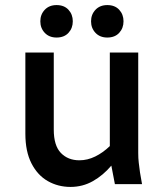

<svg xmlns="http://www.w3.org/2000/svg" viewBox="-20 -726 650 757"><path d="M80 -199V-519H192V-215Q192 -152 220 -123Q248 -94 293 -94Q325 -94 355.5 -109Q386 -124 413 -150V-519H525V-123Q525 -102 527 -85Q529 -68 532 -46L540 0H433L419 -73Q387 -35 346.5 -12Q306 11 258 11Q209 11 168.5 -12Q128 -35 104 -82Q80 -129 80 -199ZM139 -642Q139 -669 156.5 -687.5Q174 -706 203 -706Q233 -706 250 -687.5Q267 -669 267 -642Q267 -615 250 -596.5Q233 -578 203 -578Q174 -578 156.5 -596.5Q139 -615 139 -642ZM339 -642Q339 -669 356.5 -687.5Q374 -706 403 -706Q433 -706 450 -687.5Q467 -669 467 -642Q467 -615 450 -596.5Q433 -578 403 -578Q374 -578 356.5 -596.5Q339 -615 339 -642Z"/></svg>

Font: Radio Canada Medium
Style: Regular
Weight: 500
Designer: Charles Daoud, Etienne Aubert Bonn, Alexandre Saumier Demers, Jacques Le Bailly
Foundry: Radio-Canada
Version: Version 2.104; ttfautohint (v1.8.4.7-5d5b);gftools[0.9.28.de